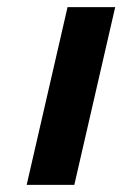

<svg xmlns="http://www.w3.org/2000/svg" viewBox="-20 -520 344 540"><path d="M189 0 304 -500H170L55 0Z"/></svg>

Font: RazerF5
Style: Bold Italic
Weight: 700
Foundry: Razer Inc.
Version: Version 2